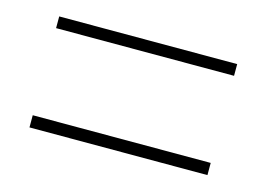

<svg xmlns="http://www.w3.org/2000/svg" viewBox="-47 -550 551 396"><g transform="rotate(15 228.0 -352.5)"><path d="M38 -446V-471H418V-446ZM38 -234V-260H418V-234Z"/></g></svg>

Font: Noto Sans Bengali Condensed Thin
Style: Regular
Weight: 100
Width: 3
Designer: Joana Ranito - Universal Thirst; Jelle Bosma - Monotype Design Team
Foundry: Universal Thirst ehf.
Version: Version 3.000; ttfautohint (v1.8.4.7-5d5b)